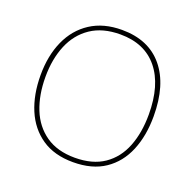

<svg xmlns="http://www.w3.org/2000/svg" viewBox="-129 -857 1011 1000"><g transform="rotate(20 377.0 -357.5)"><path d="M690 -358Q690 -250 655.5 -167Q621 -84 551.5 -37Q482 10 376 10Q272 10 202.5 -37.5Q133 -85 98 -168Q63 -251 63 -359Q63 -467 100 -549.5Q137 -632 208.5 -678.5Q280 -725 382 -725Q530 -725 610 -628.5Q690 -532 690 -358ZM90 -359Q90 -259 121 -181.5Q152 -104 216 -59.5Q280 -15 377 -15Q475 -15 538.5 -58.5Q602 -102 632.5 -179.5Q663 -257 663 -358Q663 -521 590 -610.5Q517 -700 382 -700Q284 -700 219 -656Q154 -612 122 -535Q90 -458 90 -359Z"/></g></svg>

Font: Noto Sans Syriac Western Thin
Style: Regular
Weight: 100
Designer: Patrick Giasson and the Monotype Design Team
Foundry: Monotype Imaging Inc.
Version: Version 3.000; ttfautohint (v1.8.4.7-5d5b)